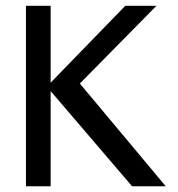

<svg xmlns="http://www.w3.org/2000/svg" viewBox="-20 -648 618 668"><path d="M556.6 0H439.5L156.2 -331.1V0H70.3V-627.9H156.2V-360.4L416 -627.9H524.4L257.8 -357.4Z"/></svg>

Font: Padauk
Style: Regular
Weight: 400
Designer: Debbi Hosken
Foundry: SIL
Version: Version 3.003; ttfautohint (v1.8.2) -l 8 -r 50 -G 200 -x 14 